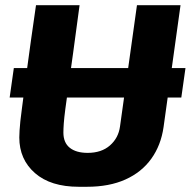

<svg xmlns="http://www.w3.org/2000/svg" viewBox="-20 -706 731 736"><path d="M33 -445H691L675 -332H17ZM282 10Q174 10 114 -42.5Q54 -95 54 -179Q54 -191 55 -206Q56 -221 58 -241.5Q60 -262 64 -290Q68 -318 72.5 -355Q77 -392 83.5 -440.5Q90 -489 98.5 -550Q107 -611 118 -686H285Q271 -581 260.5 -504.5Q250 -428 242.5 -375.5Q235 -323 230.5 -288.5Q226 -254 224.5 -233Q223 -212 223 -198Q223 -159 247.5 -139.5Q272 -120 316 -120Q369 -120 401.5 -148.5Q434 -177 440 -221L505 -686H672L607 -219Q597 -149 560 -97.5Q523 -46 461 -18Q399 10 313 10Z"/></svg>

Font: Chivo Medium
Style: Bold Italic
Weight: 700
Italic angle: -8.05°
Version: Version 2.002